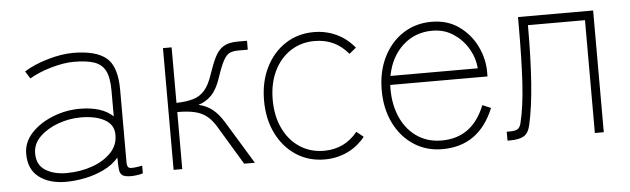

<svg xmlns="http://www.w3.org/2000/svg" viewBox="-39 -615 2466 751"><g transform="rotate(-5 1194.0 -239.5)"><path d="M194 10Q128 10 88 -21Q48 -52 48 -112Q48 -158 81 -193.5Q114 -229 165.5 -249.5Q217 -270 272 -270Q358 -270 402 -229V-330Q402 -382 388 -408.5Q374 -435 344 -445Q314 -455 265 -455Q225 -455 175 -440.5Q125 -426 90 -405L72 -434Q110 -458 164.5 -474Q219 -490 265 -490Q354 -490 395 -456Q436 -422 436 -330V-44Q436 -25 447.5 -22.5Q459 -20 496 -27V3Q488 6 474 8Q460 10 450 10Q426 10 416 3.5Q406 -3 404 -20Q402 -37 402 -67Q379 -40 344 -23Q309 -6 269.5 2Q230 10 194 10ZM199 -24Q253 -24 300 -40.5Q347 -57 376 -88Q405 -119 402 -164Q399 -199 364 -217.5Q329 -236 273 -236Q228 -236 184.5 -220.5Q141 -205 112 -177Q83 -149 83 -111Q83 -66 116 -45Q149 -24 199 -24Z M617 0V-478H651V-260Q691 -261 717.5 -269Q744 -277 762 -297.5Q780 -318 793 -357Q807 -399 820.5 -426Q834 -453 854.5 -465.5Q875 -478 910 -478H947V-443H910Q889 -443 876 -437Q863 -431 851.5 -410.5Q840 -390 825 -345Q810 -299 787.5 -276Q765 -253 736 -245Q767 -238 790.5 -219.5Q814 -201 835 -166Q874 -102 896 -66Q918 -30 927 -15Q936 0 936 0H894L805 -148Q787 -179 767 -195Q747 -211 719.5 -217.5Q692 -224 651 -224V0Z M1210 11Q1147 11 1098 -21Q1049 -53 1021 -109.5Q993 -166 993 -239Q993 -312 1021 -368.5Q1049 -425 1098 -457Q1147 -489 1210 -489Q1257 -489 1298 -470Q1339 -451 1369 -414L1342 -392Q1291 -454 1210 -454Q1157 -454 1115.5 -427Q1074 -400 1050.5 -351.5Q1027 -303 1027 -239Q1027 -175 1050.5 -126Q1074 -77 1115.5 -50Q1157 -23 1210 -23Q1291 -23 1342 -86L1369 -64Q1339 -27 1298 -8Q1257 11 1210 11Z M1672 11Q1609 11 1560 -21Q1511 -53 1483 -109.5Q1455 -166 1455 -239Q1455 -312 1483 -368.5Q1511 -425 1560 -457Q1609 -489 1672 -489Q1735 -489 1780 -456.5Q1825 -424 1848.5 -375Q1872 -326 1872 -275V-257H1490Q1487 -191 1508 -138Q1529 -85 1571.5 -54Q1614 -23 1672 -23Q1793 -23 1842 -147L1875 -133Q1816 11 1672 11ZM1494 -292H1837Q1833 -335 1811 -371.5Q1789 -408 1753.5 -431Q1718 -454 1672 -454Q1604 -454 1556 -410Q1508 -366 1494 -292Z M1928 0V-35H1939Q1962 -35 1971 -41Q1980 -47 1984 -62Q2000 -127 2005.5 -219Q2011 -311 2011 -443V-478H2306V0H2271V-443H2047Q2047 -311 2040 -215.5Q2033 -120 2018 -54Q2011 -22 1992.5 -11Q1974 0 1939 0Z"/></g></svg>

Font: Zen Kaku Gothic New Light
Style: Regular
Weight: 300
Designer: Yoshimichi Ohira
Foundry: Positype
Version: Version 1.002